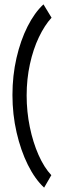

<svg xmlns="http://www.w3.org/2000/svg" viewBox="-20 -755 290 879"><path d="M182 104Q140 65 107.5 -0.5Q75 -66 56 -148.5Q37 -231 37 -320Q37 -409 55.5 -489.5Q74 -570 106 -633.5Q138 -697 179 -735L216 -674Q184 -639 158 -584.5Q132 -530 117 -461.5Q102 -393 102 -318Q102 -244 116.5 -173.5Q131 -103 156.5 -45.5Q182 12 215 47Z"/></svg>

Font: Inconsolata UltraCondensed SemiBold
Style: Regular
Weight: 600
Width: 1
Monospace: yes
Designer: Raph Levien, Cyreal, Brenton Simpson
Foundry: Raph Levien, Cyreal, Google
Version: Version 3.001; ttfautohint (v1.8.2.53-6de2)